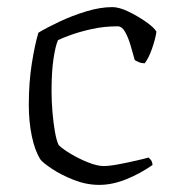

<svg xmlns="http://www.w3.org/2000/svg" viewBox="-20 -520 488 540"><path d="M259 0Q223 0 187.5 -14Q152 -28 126.5 -45Q101 -62 94 -71Q78 -96 69.5 -137Q61 -178 61 -225Q61 -288 69.5 -341.5Q78 -395 88 -428Q111 -442 147 -459Q183 -476 222.5 -488Q262 -500 296 -500Q315 -500 341 -487.5Q367 -475 390 -459Q413 -443 420 -431Q417 -410 407.5 -383Q398 -356 387 -342Q378 -342 371 -345Q364 -348 359 -351Q354 -369 347.5 -391.5Q341 -414 332 -430Q323 -446 311 -446Q273 -446 239 -438.5Q205 -431 180 -422Q155 -413 143 -407Q136 -391 130.5 -355Q125 -319 125 -263Q125 -236 127.5 -205.5Q130 -175 134.5 -149.5Q139 -124 145 -112Q156 -101 179.5 -87Q203 -73 228.5 -63Q254 -53 271 -53Q288 -53 314 -58Q340 -63 364 -68.5Q388 -74 398 -77Q400 -75 404 -70.5Q408 -66 409 -56Q375 -32 335.5 -16Q296 0 259 0Z"/></svg>

Font: Texturina Thin
Style: Regular
Weight: 100
Designer: Guillermo Torres Carreño
Foundry: Omnibus-Type
Version: Version 1.002; ttfautohint (v1.8.3)